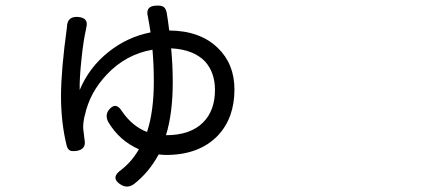

<svg xmlns="http://www.w3.org/2000/svg" viewBox="-20 -613 1540 693"><path d="M418 54.7Q375 29.3 418.9 -1Q456.1 -30.3 481.4 -74.2Q410.2 -105.5 370.1 -173.8Q359.4 -196.3 371.1 -213.9Q397.5 -250 421.9 -209Q459 -156.2 510.7 -136.7Q535.2 -210.9 535.2 -318.4Q535.2 -379.9 530.3 -433.6Q434.6 -417 366.2 -344.7Q303.7 -279.3 286.1 -196.3L285.2 -194.3Q279.3 -166 280.3 -149.4Q281.2 -139.6 285.2 -108.4Q292 -74.2 256.8 -68.4Q240.2 -66.4 233.4 -69.3Q224.6 -73.2 220.7 -86.9Q200.2 -170.9 200.2 -265.6Q200.2 -358.4 221.7 -515.6Q221.7 -516.6 221.7 -517.6Q223.6 -554.7 261.7 -551.8Q301.8 -548.8 291 -511.7Q291 -510.7 291 -509.8Q281.2 -468.8 274.4 -402.3Q266.6 -331.1 267.6 -288.1Q301.8 -370.1 372.1 -425.8Q439.5 -479.5 523.4 -496.1Q518.6 -528.3 514.6 -547.9Q514.6 -548.8 514.6 -549.8Q502 -591.8 544.9 -592.8Q562.5 -593.8 570.8 -587.9Q579.1 -582 582 -565.4Q585.9 -542 590.8 -502.9Q703.1 -502 766.6 -439.5Q826.2 -381.8 826.2 -290Q826.2 -187.5 766.6 -124Q699.2 -53.7 579.1 -53.7Q568.4 -53.7 552.7 -55.7Q516.6 10.7 462.9 51.8Q441.4 67.4 418 54.7ZM579.1 -125Q667 -125 712.9 -170.9Q755.9 -213.9 755.9 -288.1Q755.9 -351.6 719.7 -391.6Q677.7 -434.6 597.7 -438.5Q603.5 -379.9 603.5 -315.4Q603.5 -204.1 579.1 -125Z"/></svg>

Font: Bpmf GenSen Rounded R
Style: R
Weight: 400
Foundry: But Ko
Version: Version 1.320